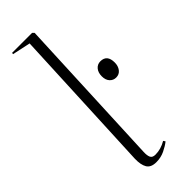

<svg xmlns="http://www.w3.org/2000/svg" viewBox="-257 -788 836 836"><g transform="rotate(-45 160.5 -370.5)"><path d="M118 -736 34 -754 35 -761H158L166 -753L135 -51Q134 -29 139.5 -17.5Q145 -6 163 -6Q197 -6 229 -25L235 -16Q219 -3 195 8.5Q171 20 143 20Q110 20 98 0Q86 -20 87 -57ZM238.8 -412.3Q238.8 -435.7 250.6 -449.5Q262.3 -463.3 280.7 -463.3Q321.5 -463.3 321.5 -415.3Q321.5 -393.9 310.3 -379.1Q299 -364.3 279.7 -364.3Q262.3 -364.3 250.6 -377Q238.8 -389.8 238.8 -412.3Z"/></g></svg>

Font: Display Extralight
Style: Italic
Weight: 200
Italic angle: -2°
Designer: Latin by Veronika Burian and Jose Scaglione. Greek by Irene Vlachou. Cyrillic by Vera Evstafieva
Foundry: TypeTogether
Version: Version 3.002